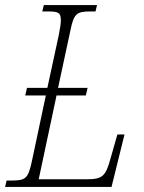

<svg xmlns="http://www.w3.org/2000/svg" viewBox="-39 -734 566 754"><path d="M-19 0H399L450 -206H422L396 -115C376 -41 364 -30 300 -30H113L183 -359H298L305 -389H189L237 -612C251 -683 263 -689 318 -689H336L342 -714H133L127 -689H146C190 -689 200 -686 200 -653C200 -643 197 -622 192 -597L147 -389H67L60 -359H141L86 -100C71 -30 60 -25 3 -25H-13Z"/></svg>

Font: Noto Serif Condensed ExtraLight
Style: Italic
Weight: 200
Width: 3
Italic angle: -12°
Designer: Monotype Design Team
Foundry: Monotype Imaging Inc.
Version: Version 2.013